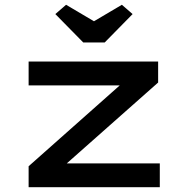

<svg xmlns="http://www.w3.org/2000/svg" viewBox="-20 -785 792 805"><path d="M100 0V-88L508 -450L525 -427H100V-527H643V-439L242 -84L222 -100H650V0ZM329 -607 212 -726 257 -765 389 -687H359L491 -765L536 -726L419 -607Z"/></svg>

Font: Lexend Zetta Medium
Style: Regular
Weight: 500
Designer: Bonnie Shaver-Troup, Thomas Jockin
Foundry: Lexend
Version: Version 1.007